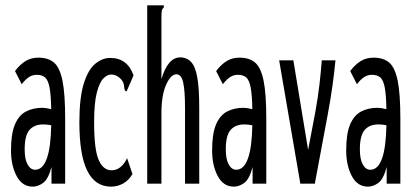

<svg xmlns="http://www.w3.org/2000/svg" viewBox="-20 -685 1540 716"><path d="M102 11Q63 11 42 -28.5Q21 -68 21 -124Q21 -186 35.5 -220.5Q50 -255 76.5 -269Q103 -283 138 -283Q151 -283 171 -278Q170 -330 165 -357.5Q160 -385 149 -395.5Q138 -406 117 -406Q101 -406 88 -397.5Q75 -389 61 -371L36 -420Q53 -443 74 -456.5Q95 -470 123 -470Q160 -470 181.5 -451.5Q203 -433 213 -384Q223 -335 223 -243V0H172V-62Q160 -17 141 -3Q122 11 102 11ZM72 -128Q72 -91 83 -71.5Q94 -52 111 -52Q168 -52 171 -218Q155 -221 141 -221Q108 -221 90 -200.5Q72 -180 72 -128Z M394 11Q335 11 305.5 -48Q276 -107 276 -229Q276 -321 292.5 -373.5Q309 -426 335.5 -447.5Q362 -469 391 -469Q455 -469 478 -404L456 -353L452 -344L446 -347Q443 -355 442.5 -365Q442 -375 433 -388Q416 -407 394 -407Q380 -407 365.5 -392.5Q351 -378 341 -339.5Q331 -301 331 -229Q331 -127 348 -88.5Q365 -50 396 -50Q432 -50 454 -95L474 -36Q460 -12 439 -0.5Q418 11 394 11Z M529 -665H591V-658Q585 -652 583.5 -645Q582 -638 582 -621V-390Q606 -471 652 -471Q677 -471 693 -453.5Q709 -436 716 -395Q723 -354 723 -281V0H670V-279Q670 -348 663 -378Q656 -408 638 -408Q617 -408 599.5 -369Q582 -330 582 -263V0H529Z M852 11Q813 11 792 -28.5Q771 -68 771 -124Q771 -186 785.5 -220.5Q800 -255 826.5 -269Q853 -283 888 -283Q901 -283 921 -278Q920 -330 915 -357.5Q910 -385 899 -395.5Q888 -406 867 -406Q851 -406 838 -397.5Q825 -389 811 -371L786 -420Q803 -443 824 -456.5Q845 -470 873 -470Q910 -470 931.5 -451.5Q953 -433 963 -384Q973 -335 973 -243V0H922V-62Q910 -17 891 -3Q872 11 852 11ZM822 -128Q822 -91 833 -71.5Q844 -52 861 -52Q918 -52 921 -218Q905 -221 891 -221Q858 -221 840 -200.5Q822 -180 822 -128Z M1100 0 1021 -460H1074L1129 -126L1156 -268Q1166 -323 1171.5 -371.5Q1177 -420 1180 -460H1231Q1227 -418 1220 -366.5Q1213 -315 1202 -257L1154 0Z M1352 11Q1313 11 1292 -28.5Q1271 -68 1271 -124Q1271 -186 1285.5 -220.5Q1300 -255 1326.5 -269Q1353 -283 1388 -283Q1401 -283 1421 -278Q1420 -330 1415 -357.5Q1410 -385 1399 -395.5Q1388 -406 1367 -406Q1351 -406 1338 -397.5Q1325 -389 1311 -371L1286 -420Q1303 -443 1324 -456.5Q1345 -470 1373 -470Q1410 -470 1431.5 -451.5Q1453 -433 1463 -384Q1473 -335 1473 -243V0H1422V-62Q1410 -17 1391 -3Q1372 11 1352 11ZM1322 -128Q1322 -91 1333 -71.5Q1344 -52 1361 -52Q1418 -52 1421 -218Q1405 -221 1391 -221Q1358 -221 1340 -200.5Q1322 -180 1322 -128Z"/></svg>

Font: Inconsolata UltraCondensed Medium
Style: Regular
Weight: 500
Width: 1
Monospace: yes
Designer: Raph Levien, Cyreal, Brenton Simpson
Foundry: Raph Levien, Cyreal, Google
Version: Version 3.001; ttfautohint (v1.8.2.53-6de2)